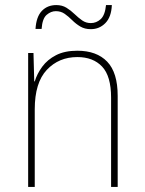

<svg xmlns="http://www.w3.org/2000/svg" viewBox="-20 -737 570 757"><path d="M91 0V-528H112L115 -416H117Q126 -446 146.5 -474Q167 -502 201 -519.5Q235 -537 285 -537Q361 -537 402.5 -494Q444 -451 444 -359V0H418V-352Q418 -437 382.5 -474.5Q347 -512 285 -512Q212 -512 164.5 -461.5Q117 -411 117 -306V0ZM120 -623Q123 -671 145 -694Q167 -717 202 -717Q225 -717 242 -706.5Q259 -696 274 -681.5Q289 -667 304 -656.5Q319 -646 338 -646Q360 -646 377 -661.5Q394 -677 398 -717H421Q419 -670 395.5 -646Q372 -622 338 -622Q314 -622 296.5 -632.5Q279 -643 264.5 -657.5Q250 -672 235 -682.5Q220 -693 200 -693Q181 -693 164 -678.5Q147 -664 144 -623Z"/></svg>

Font: Noto Sans Mono Condensed Thin
Style: Regular
Weight: 100
Width: 3
Designer: Monotype Design Team
Foundry: Monotype Imaging Inc.
Version: Version 2.014; ttfautohint (v1.8.4.7-5d5b)